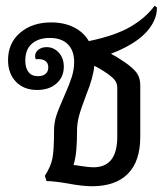

<svg xmlns="http://www.w3.org/2000/svg" viewBox="-20 -636 586 668"><path d="M526 -610Q526 -584 515 -562Q482 -493 366 -449Q382 -441 412 -421Q444 -399 456 -382Q468 -365 468 -339V-160Q468 -75 425 -31.5Q382 12 300 12Q266 12 214 2Q166 -6 142 -6L136 -24Q157 -57 162.5 -85.5Q168 -114 168 -180Q168 -209 176 -233.5Q184 -258 207 -310Q221 -341 229.5 -367.5Q238 -394 238 -420Q238 -460 216 -482Q194 -504 153 -504Q114 -504 91 -484Q68 -464 68 -425Q68 -400 79 -385.5Q90 -371 112 -371Q129 -371 138.5 -379Q148 -387 148 -402Q148 -417 137 -424.5Q126 -432 104 -430Q102 -438 102 -440Q102 -454 113.5 -463Q125 -472 142 -472Q167 -472 184.5 -453Q202 -434 202 -404Q202 -368 176.5 -345.5Q151 -323 109 -323Q63 -323 35.5 -351.5Q8 -380 8 -427Q8 -486 50 -522Q92 -558 158 -558Q203 -558 237 -541Q271 -524 289 -493Q381 -512 434 -543Q487 -574 518 -616ZM340 -389Q318 -403 308 -407Q305 -368 280 -306Q261 -256 254.5 -231Q248 -206 248 -180Q248 -142 245.5 -114Q243 -86 236 -62Q254 -60 264 -58Q290 -54 305 -54Q388 -54 388 -160V-331Q388 -347 378 -359Q368 -371 340 -389Z"/></svg>

Font: Thasadith
Style: Bold
Weight: 700
Designer: Cadson Demak Co.,Ltd.
Foundry: Cadson Demak Co.,Ltd.
Version: Version 1.000; ttfautohint (v1.6)